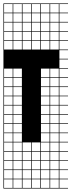

<svg xmlns="http://www.w3.org/2000/svg" viewBox="-20 -827 415 1115"><path d="M271.4 -803.6V-753.6H321.4V-803.6ZM271.4 -700H321.4V-750H271.4ZM3.6 -700H53.6V-750H3.6ZM217.9 -700H267.9V-750H217.9ZM57.1 -700H107.1V-750H57.1ZM110.7 -700H160.7V-750H110.7ZM164.3 -700H214.3V-750H164.3ZM164.3 -646.4H214.3V-696.4H164.3ZM217.9 -646.4H267.9V-696.4H217.9ZM110.7 -646.4H160.7V-696.4H110.7ZM57.1 -646.4H107.1V-696.4H57.1ZM271.4 -646.4H321.4V-696.4H271.4ZM3.6 -646.4H53.6V-696.4H3.6ZM217.9 -592.9H267.9V-642.9H217.9ZM164.3 -592.9H214.3V-642.9H164.3ZM271.4 -592.9H321.4V-642.9H271.4ZM110.7 -592.9H160.7V-642.9H110.7ZM57.1 -592.9H107.1V-642.9H57.1ZM3.6 -592.9H53.6V-642.9H3.6ZM271.4 -539.3H321.4V-589.3H271.4ZM217.9 -539.3H267.9V-589.3H217.9ZM164.3 -539.3H214.3V-589.3H164.3ZM110.7 -539.3H160.7V-589.3H110.7ZM57.1 -539.3H107.1V-589.3H57.1ZM3.6 -539.3H53.6V-589.3H3.6ZM217.9 -378.6H267.9V-428.6H217.9ZM3.6 -378.6H53.6V-428.6H3.6ZM57.1 -378.6H107.1V-428.6H57.1ZM271.4 -378.6H321.4V-428.6H271.4ZM271.4 -325H321.4V-375H271.4ZM217.9 -325H267.9V-375H217.9ZM3.6 -325H53.6V-375H3.6ZM57.1 -325H107.1V-375H57.1ZM57.1 -271.4H107.1V-321.4H57.1ZM3.6 -271.4H53.6V-321.4H3.6ZM217.9 -271.4H267.9V-321.4H217.9ZM271.4 -271.4H321.4V-321.4H271.4ZM3.6 -217.9H53.6V-267.9H3.6ZM271.4 -217.9H321.4V-267.9H271.4ZM57.1 -217.9H107.1V-267.9H57.1ZM217.9 -217.9H267.9V-267.9H217.9ZM57.1 -164.3H107.1V-214.3H57.1ZM271.4 -164.3H321.4V-214.3H271.4ZM3.6 -164.3H53.6V-214.3H3.6ZM217.9 -164.3H267.9V-214.3H217.9ZM3.6 -110.7H53.6V-160.7H3.6ZM57.1 -110.7H107.1V-160.7H57.1ZM271.4 -110.7H321.4V-160.7H271.4ZM217.9 -110.7H267.9V-160.7H217.9ZM271.4 -57.1H321.4V-107.1H271.4ZM57.1 -57.1H107.1V-107.1H57.1ZM217.9 -57.1H267.9V-107.1H217.9ZM3.6 -57.1H53.6V-107.1H3.6ZM57.1 -3.6H107.1V-53.6H57.1ZM217.9 -3.6H267.9V-53.6H217.9ZM3.6 -3.6H53.6V-53.6H3.6ZM271.4 -3.6H321.4V-53.6H271.4ZM217.9 50H267.9V0H217.9ZM3.6 50H53.6V0H3.6ZM57.1 50H107.1V0H57.1ZM164.3 50H214.3V0H164.3ZM271.4 50H321.4V0H271.4ZM110.7 50H160.7V0H110.7ZM164.3 103.6H214.3V53.6H164.3ZM3.6 103.6H53.6V53.6H3.6ZM57.1 103.6H107.1V53.6H57.1ZM271.4 103.6H321.4V53.6H271.4ZM217.9 103.6H267.9V53.6H217.9ZM110.7 103.6H160.7V53.6H110.7ZM164.3 157.1H214.3V107.1H164.3ZM3.6 157.1H53.6V107.1H3.6ZM57.1 157.1H107.1V107.1H57.1ZM217.9 157.1H267.9V107.1H217.9ZM110.7 157.1H160.7V107.1H110.7ZM271.4 157.1H321.4V107.1H271.4ZM3.6 210.7H53.6V160.7H3.6ZM57.1 210.7H107.1V160.7H57.1ZM217.9 210.7H267.9V160.7H217.9ZM110.7 210.7H160.7V160.7H110.7ZM271.4 210.7H321.4V160.7H271.4ZM164.3 210.7H214.3V160.7H164.3ZM3.6 264.3H53.6V214.3H3.6ZM110.7 264.3H160.7V214.3H110.7ZM217.9 264.3H267.9V214.3H217.9ZM271.4 264.3H321.4V214.3H271.4ZM164.3 264.3H214.3V214.3H164.3ZM57.1 264.3H107.1V214.3H57.1ZM217.9 -803.6V-753.6H267.9V-803.6ZM164.3 -803.6V-753.6H214.3V-803.6ZM110.7 -803.6V-753.6H160.7V-803.6ZM57.1 -803.6V-753.6H107.1V-803.6ZM3.6 -803.6V-753.6H53.6V-803.6ZM375 -803.6H325V-753.6H375V-750H325V-700H375V-696.4H325V-646.4H375V-642.9H325V-592.9H375V-589.3H325V-539.3H375V-535.7H325V-485.7H375V-482.1H325V-432.1H375V-428.6H325V-378.6H375V-375H325V-325H375V-321.4H325V-271.4H375V-267.9H325V-217.9H375V-214.3H325V-164.3H375V-160.7H325V-110.7H375V-107.1H325V-57.1H375V-53.6H325V-3.6H375V0H325V50H375V53.6H325V103.6H375V107.1H325V157.1H375V160.7H325V210.7H375V214.3H325V264.3H375V267.9H0V-807.1H375Z"/></svg>

Font: Jersey 10 Charted
Style: Regular
Weight: 400
Designer: Sarah Cadigan-Fried
Version: Version 1.000; ttfautohint (v1.8.4.7-5d5b)